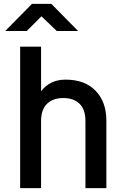

<svg xmlns="http://www.w3.org/2000/svg" viewBox="-20 -971 640 991"><path d="M84 0V-730H192V-500Q238 -560 318 -560Q418 -560 473.5 -502.5Q529 -445 529 -348V0H421V-347Q421 -405 391 -435Q361 -465 307 -465Q253 -465 222.5 -435Q192 -405 192 -347V0ZM7 -811 145 -951H245L383 -811H273L194 -887L118 -811Z"/></svg>

Font: Tiny SemiBold
Style: Regular
Weight: 600
Designer: Philipp Nurullin, Konstantin Bulenkov
Foundry: JetBrains
Version: Version 2.251; ttfautohint (v1.8.4.7-5d5b)